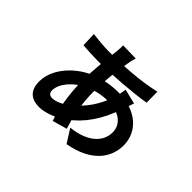

<svg xmlns="http://www.w3.org/2000/svg" viewBox="-141 -952 1282 1282"><g transform="rotate(45 500.0 -311.5)"><path d="M510.8 -675.9 389.5 -678.2C390.3 -664.4 389.3 -641.7 387.5 -626.6C379.4 -548.6 363.3 -437.2 363.3 -312.1C363.3 -190.1 387.7 -63.6 413.4 11L517.3 -18.5C490.4 -100.7 467.8 -195.6 467.8 -329.6C467.8 -430.6 484.4 -556.4 499.1 -628.5C502.7 -646.3 505.7 -660.5 510.8 -675.9ZM347.3 -581.9C306.4 -581.9 226.5 -589.3 198 -593.5L201.4 -491.8C238.6 -488.8 304.3 -485.1 347.3 -485.1C470.2 -485.1 658.3 -499.5 770.9 -518.5L769.7 -621.3C638.4 -591 492.4 -581.9 347.3 -581.9ZM715.2 -455.5 610.8 -480.7C609 -463.8 599.8 -417.8 593.9 -401.4C560.2 -288.4 500 -212.9 438.2 -159.4C390.5 -116.9 338.4 -93.5 303.8 -93.5C278.4 -93.5 266 -107.6 266 -131.4C266 -196.1 334.4 -271 410.2 -306C448.9 -323.7 507.6 -344.6 582.3 -344.6C693.2 -344.6 751.2 -288.8 751.2 -218.6C751.2 -137.2 689.3 -58 528.5 -40L588.6 55.1C792.4 19 864.6 -96.2 864.6 -208.8C864.6 -339 757 -434.7 588.7 -434.7C526.5 -434.7 461.1 -423.3 405.8 -402.9C277.5 -356.3 163.1 -238.2 163.1 -111.1C163.1 -19.3 217.4 10.4 282.9 10.4C343.5 10.4 418.3 -20.7 474.8 -62.9C565.1 -128 639.8 -229.5 688.7 -378.7C694 -395.5 709.3 -440.2 715.2 -455.5Z"/></g></svg>

Font: Source Han Sans JP VF
Style: Regular
Weight: 250
Designer: Ryoko NISHIZUKA 西塚涼子 (kana, bopomofo & ideographs); Paul D. Hunt (Latin, Greek & Cyrillic); Sandoll Communications 산돌커뮤니
Foundry: Adobe
Version: Version 2.004;hotconv 1.0.118;makeotfexe 2.5.65603